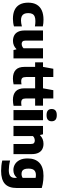

<svg xmlns="http://www.w3.org/2000/svg" viewBox="1226 -2070 1074 3567"><g transform="rotate(90 1763.5 -287.0)"><path d="M330 10.5Q233 10.5 166.2 -21Q99.5 -52.5 64.8 -115.5Q30 -178.5 30 -273Q30 -369 67.2 -432Q104.5 -495 174.8 -526.2Q245 -557.5 345 -557.5Q380 -557.5 411.2 -554.5Q442.5 -551.5 471 -545V-398Q445.5 -402.5 421.2 -404.8Q397 -407 372 -407Q320 -407 287.2 -393.2Q254.5 -379.5 239.2 -350.2Q224 -321 224 -274.5Q224 -226 239.2 -196.2Q254.5 -166.5 284.5 -153Q314.5 -139.5 359.5 -139.5Q385.5 -139.5 411.2 -143.8Q437 -148 471 -156.5V-9.5Q441.5 0 405 5.2Q368.5 10.5 330 10.5Z M740 9.5Q684 9.5 640.2 -12.8Q596.5 -35 571.5 -83.8Q546.5 -132.5 546.5 -212.5V-548.5H734.5V-226Q734.5 -184 751.5 -168Q768.5 -152 796 -152Q810.5 -152 825.5 -156Q840.5 -160 854 -167.8Q867.5 -175.5 877 -186.5V-548.5H1065.5V0H910.5L898 -53.5H890.5Q860.5 -22.5 822.2 -6.5Q784 9.5 740 9.5Z M1440 10.5Q1335 10.5 1279 -41.5Q1223 -93.5 1223 -204.5V-548.5L1258 -740H1411.5V-234Q1411.5 -182.5 1430 -163Q1448.5 -143.5 1493 -143.5Q1505 -143.5 1518 -145Q1531 -146.5 1547.5 -149V-2Q1525.5 3 1496.5 6.8Q1467.5 10.5 1440 10.5ZM1139 -402V-548.5H1546V-402Z M1838 10.5Q1733 10.5 1677 -41.5Q1621 -93.5 1621 -204.5V-548.5L1656 -740H1809.5V-234Q1809.5 -182.5 1828 -163Q1846.5 -143.5 1891 -143.5Q1903 -143.5 1916 -145Q1929 -146.5 1945.5 -149V-2Q1923.5 3 1894.5 6.8Q1865.5 10.5 1838 10.5ZM1537 -402V-548.5H1944V-402Z M2025 0V-548.5H2213.5V0ZM2119.5 -614.5Q2061 -614.5 2033.2 -639.2Q2005.5 -664 2005.5 -709.5Q2005.5 -755 2033.2 -779.8Q2061 -804.5 2119.5 -804.5Q2178.5 -804.5 2206 -779.8Q2233.5 -755 2233.5 -709.5Q2233.5 -664 2206 -639.2Q2178.5 -614.5 2119.5 -614.5Z M2320.5 0V-548.5H2475.5L2488 -495H2496Q2525.5 -525.5 2565.5 -541.5Q2605.5 -557.5 2653 -557.5Q2708 -557.5 2751.2 -535.2Q2794.5 -513 2819.2 -463.8Q2844 -414.5 2844 -334.5V0H2655.5V-322.5Q2655.5 -364.5 2638.8 -380.2Q2622 -396 2591.5 -396Q2576 -396 2560.8 -392.2Q2545.5 -388.5 2532 -380.8Q2518.5 -373 2508.5 -361.5V0Z M3155 230Q3109.5 230 3060.2 225Q3011 220 2963.5 208.5V63Q3011 75 3056.2 81Q3101.5 87 3139.5 87Q3217 87 3251.2 59.8Q3285.5 32.5 3285.5 -29V-59H3277Q3253.5 -30 3218.5 -14Q3183.5 2 3138 2Q3082 2 3033.2 -26.8Q2984.5 -55.5 2954.2 -114.2Q2924 -173 2924 -263.5Q2924 -403 3003.8 -480.2Q3083.5 -557.5 3247.5 -557.5Q3285 -557.5 3325 -553.8Q3365 -550 3403.2 -542.8Q3441.5 -535.5 3473.5 -525V-64.5Q3473.5 90 3395.2 160Q3317 230 3155 230ZM3212.5 -149.5Q3232 -149.5 3251.2 -155Q3270.5 -160.5 3285.5 -171.5V-411Q3274 -413.5 3260 -415Q3246 -416.5 3230.5 -416.5Q3174 -416.5 3143.5 -385Q3113 -353.5 3113 -279Q3113 -229 3125 -200.8Q3137 -172.5 3159.2 -161Q3181.5 -149.5 3212.5 -149.5Z"/></g></svg>

Font: Encode Sans Condensed Thin ExtraBold
Style: Regular
Weight: 800
Version: Version 3.002